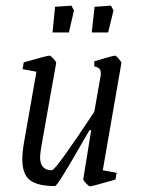

<svg xmlns="http://www.w3.org/2000/svg" viewBox="-20 -651 506 680"><path d="M344 -48 393 -39 389 -15Q306 9 298 9Q295 9 284.5 -2Q274 -13 275 -17L303 -190H297L284 -168Q184 8 175 8Q113 8 86 -13Q59 -34 59 -87Q59 -113 66 -152L109 -397L60 -406L64 -430Q70 -432 110 -443Q150 -454 155 -454Q159 -454 169 -443.5Q179 -433 179 -428L126 -130Q122 -104 122 -94Q122 -48 164 -48Q177 -48 314 -255L336 -380Q337 -385 337 -392Q337 -403 331.5 -408Q326 -413 314 -416V-434Q327 -438 355 -446Q383 -454 387 -454Q391 -454 400.5 -443Q410 -432 410 -428ZM175 -627 233 -631 242 -614 224 -536H166ZM315 -627 373 -631 382 -614 363 -536H305Z"/></svg>

Font: Grenze Light
Style: Italic
Weight: 300
Italic angle: -10°
Designer: Renata Polastri
Foundry: Omnibus-Type
Version: Version 1.002; ttfautohint (v1.8)